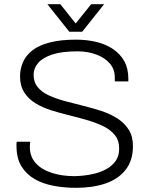

<svg xmlns="http://www.w3.org/2000/svg" viewBox="-20 -888 717 920"><path d="M344 12Q289 12 237.5 2.5Q186 -7 146 -30Q106 -53 82.5 -91.5Q59 -130 59 -189Q59 -195 59 -198.5Q59 -202 60 -209H125Q124 -204 123.5 -197Q123 -190 123 -184Q123 -137 151.5 -106Q180 -75 228.5 -59.5Q277 -44 336 -44Q352 -44 378.5 -46.5Q405 -49 435 -56.5Q465 -64 491 -78.5Q517 -93 534 -116.5Q551 -140 551 -177Q551 -215 530.5 -240.5Q510 -266 476.5 -282.5Q443 -299 401 -311.5Q359 -324 313.5 -335Q268 -346 225.5 -359.5Q183 -373 149.5 -393.5Q116 -414 96 -445.5Q76 -477 76 -522Q76 -559 91 -592Q106 -625 137.5 -648.5Q169 -672 220.5 -685Q272 -698 345 -698Q397 -698 442 -687Q487 -676 521.5 -653Q556 -630 575.5 -595Q595 -560 595 -510V-498H530V-518Q530 -556 506.5 -583.5Q483 -611 442 -626.5Q401 -642 351 -642Q277 -642 231 -627Q185 -612 163 -586.5Q141 -561 141 -530Q141 -494 161 -470Q181 -446 215 -430.5Q249 -415 291.5 -403.5Q334 -392 379 -381Q424 -370 466.5 -356Q509 -342 542.5 -320.5Q576 -299 596.5 -267Q617 -235 617 -188Q617 -119 582 -74.5Q547 -30 486 -9Q425 12 344 12ZM207 -868H269L359 -755H326L417 -868H479L374 -736H312Z"/></svg>

Font: Archivo SemiBold ExtraLight
Style: Regular
Weight: 250
Version: Version 2.001